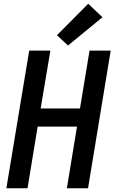

<svg xmlns="http://www.w3.org/2000/svg" viewBox="-20 -1005 616 1025"><path d="M14 0H127L181 -329H391L337 0H450L571 -735H458L407 -426H197L249 -735H136ZM343 -762 527 -913 451 -985 284 -817Z"/></svg>

Font: Iosevka Sparkle Semibold
Style: Italic
Weight: 600
Italic angle: -9°
Designer: Belleve Invis
Foundry: Belleve Invis
Version: Version 4.5.0; ttfautohint (v1.8.3)